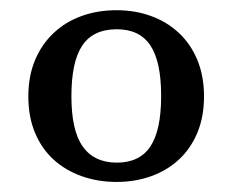

<svg xmlns="http://www.w3.org/2000/svg" viewBox="-20 -744 453 374"><path d="M377.4 -556.2Q377.4 -516.6 364.5 -485.6Q351.6 -454.6 328.6 -433.3Q305.7 -412.1 274.7 -400.9Q243.7 -389.6 207 -389.6Q170.4 -389.6 138.9 -400.9Q107.4 -412.1 84.2 -433.3Q61 -454.6 48.1 -485.6Q35.2 -516.6 35.2 -556.2Q35.2 -595.7 48.3 -627Q61.5 -658.2 84.7 -679.9Q107.9 -701.7 139.2 -712.9Q170.4 -724.1 207 -724.1Q243.7 -724.1 274.7 -712.6Q305.7 -701.2 328.6 -679.7Q351.6 -658.2 364.5 -627Q377.4 -595.7 377.4 -556.2ZM207.5 -687Q161.6 -687 140.4 -655.5Q119.1 -624 119.1 -556.6Q119.1 -489.3 141.4 -458.3Q163.6 -427.2 207.5 -427.2Q252 -427.2 272.9 -458.7Q293.9 -490.2 293.9 -557.1Q293.9 -624 272.9 -655.5Q252 -687 207.5 -687Z"/></svg>

Font: Tienne
Style: Regular
Weight: 400
Designer: vernon adams
Foundry: vernon adams
Version: Version 1.001